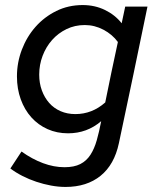

<svg xmlns="http://www.w3.org/2000/svg" viewBox="-20 -522 619 759"><path d="M249 5Q205 5 168 -11.5Q131 -28 104 -58Q77 -88 62 -129.5Q47 -171 47 -220Q47 -275 66.5 -326Q86 -377 120.5 -416Q155 -455 202.5 -478.5Q250 -502 307 -502Q355 -502 395 -482.5Q435 -463 461 -430Q465 -447 468 -463Q471 -479 475 -496H563Q535 -360 507 -226Q479 -92 450 44Q432 129 377.5 173Q323 217 239 217Q211 217 181.5 211.5Q152 206 123.5 196.5Q95 187 68.5 173.5Q42 160 21 144Q32 127 43 110.5Q54 94 65 77Q107 107 150 123Q193 139 235 139Q273 139 297.5 126.5Q322 114 337.5 90Q353 66 362.5 32.5Q372 -1 380 -43Q324 5 249 5ZM135 -227Q135 -193 145.5 -164.5Q156 -136 174.5 -115Q193 -94 219.5 -82.5Q246 -71 278 -71Q344 -71 396 -117Q408 -177 420.5 -236.5Q433 -296 446 -356Q424 -386 389 -404.5Q354 -423 315 -423Q276 -423 243 -407Q210 -391 186 -364Q162 -337 148.5 -301.5Q135 -266 135 -227Z"/></svg>

Font: Rosa Sans
Style: Italic
Weight: 400
Italic angle: -12°
Designer: Pentagram / MCKL
Foundry: Pentagram / MCKL
Version: Version 1.005;September 16, 2019;FontCreator 11.5.0.2425 64-